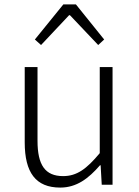

<svg xmlns="http://www.w3.org/2000/svg" viewBox="-20 -837 630 870"><path d="M253 13C327 13 381 -28 433 -88H436L441 0H490V-533H432V-143C372 -71 328 -39 266 -39C184 -39 150 -90 150 -199V-533H92V-192C92 -55 142 13 253 13ZM138 -658 166 -633 293 -768H297L425 -633L452 -658L324 -817H267Z"/></svg>

Font: Noto Sans CJK Light
Style: Regular
Weight: 300
Designer: Ryoko NISHIZUKA (kana & ideographs); Paul D. Hunt (Latin, Greek & Cyrillic); Wenlong ZHANG (bopomofo); Sandoll Communica
Foundry: Adobe Systems Incorporated
Version: Version 1.000;PS 1;hotconv 1.0.78;makeotf.lib2.5.61930